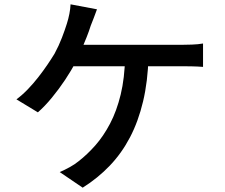

<svg xmlns="http://www.w3.org/2000/svg" viewBox="-20 -821 1040 887"><path d="M428 -778Q421 -760 413.5 -739Q406 -718 399 -702Q392 -679 380.5 -650Q369 -621 356.5 -591.5Q344 -562 330 -535Q310 -496 281 -452.5Q252 -409 219.5 -369.5Q187 -330 155 -302L56 -362Q83 -382 108.5 -408.5Q134 -435 157 -464.5Q180 -494 199 -522Q218 -550 232 -573Q252 -610 266 -646.5Q280 -683 289 -712Q296 -734 300.5 -757Q305 -780 306 -801ZM289 -614Q304 -614 336.5 -614Q369 -614 414 -614Q459 -614 509 -614Q559 -614 608.5 -614Q658 -614 701.5 -614Q745 -614 776.5 -614Q808 -614 820 -614Q839 -614 867 -615Q895 -616 918 -620V-512Q893 -514 865 -514.5Q837 -515 820 -515Q805 -515 765.5 -515Q726 -515 672 -515Q618 -515 557.5 -515Q497 -515 441 -515Q385 -515 341.5 -515Q298 -515 278 -515ZM666 -558Q663 -445 641 -352.5Q619 -260 580.5 -186.5Q542 -113 487 -55.5Q432 2 362 46L256 -26Q279 -36 302.5 -49Q326 -62 343 -76Q383 -107 420.5 -149.5Q458 -192 488.5 -250Q519 -308 537.5 -384Q556 -460 558 -559Z"/></svg>

Font: Noto Sans JP Thin Medium
Style: Regular
Weight: 500
Version: Version 2.004-H2;hotconv 1.0.118;makeotfexe 2.5.65603